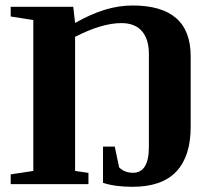

<svg xmlns="http://www.w3.org/2000/svg" viewBox="-20 -680 809 709"><path d="M529.8 -481Q529.8 -535.6 503.9 -565.2Q478 -594.7 428.2 -594.7Q356 -594.7 257.3 -543.9V-48.8L306.6 -41.5V0H19.5V-36.1L103 -48.8V-606L19.5 -619.1V-654.8H250.5L257.3 -595.2Q314.9 -627.9 366.5 -643.8Q418 -659.7 469.7 -659.7Q684.1 -659.7 684.1 -472.7V-210.9Q684.1 -103 631.1 -46.6Q578.1 9.8 469.2 9.8Q404.3 9.8 360.4 -4.9V-138.7H403.8L419.9 -62Q439.9 -42 471.2 -42Q529.8 -42 529.8 -137.7Z"/></svg>

Font: Tinos
Style: Bold
Weight: 700
Designer: Steve Matteson
Foundry: Monotype Imaging Inc.
Version: Version 1.23